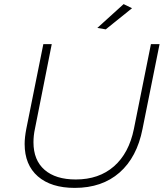

<svg xmlns="http://www.w3.org/2000/svg" viewBox="-20 -914 812 935"><path d="M582 -894 623 -874 495 -771 454 -778ZM674 -286Q647 -148 562 -73.5Q477 1 344 1Q229 1 164.5 -55Q100 -111 100 -213Q100 -244 108 -286L191 -699H232L150 -286Q143 -254 143 -221Q143 -134 197 -87Q251 -40 349 -40Q462 -40 535 -104Q608 -168 632 -286L715 -699H757Z"/></svg>

Font: TypoPRO Montserrat
Style: Italic
Weight: 275
Italic angle: -11.3°
Designer: Julieta Ulanovsky
Foundry: Julieta Ulanovsky
Version: Version 6.001